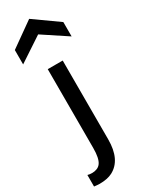

<svg xmlns="http://www.w3.org/2000/svg" viewBox="-289 -842 832 1085"><g transform="rotate(-30 127.0 -299.5)"><path d="M76.2 -503.9H173.8V10.7Q173.8 143.1 90.8 187Q58.1 204.1 6.3 204.1Q-2 204.1 -10.7 203.1Q-10.7 203.1 -28.8 201.2V126Q-15.6 129.9 1 129.9Q17.6 129.9 32.5 124Q47.4 118.2 57.1 104.5Q76.2 77.1 76.2 10.3ZM-30.8 -690.4 127.4 -802.7 285.6 -690.4V-596.7L127.4 -701.2L-30.8 -596.7Z"/></g></svg>

Font: Inder
Style: Regular
Weight: 400
Designer: Irina Smirnova
Foundry: Irina Smirnova
Version: Version 1.001